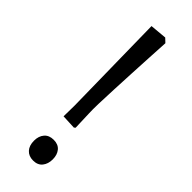

<svg xmlns="http://www.w3.org/2000/svg" viewBox="-259 -797 832 832"><g transform="rotate(45 157.5 -381.0)"><path d="M186 -216 120 -219 121 -285 113 -765 190 -772 208 -755Q206 -716 203 -664.5Q200 -613 197.5 -558.5Q195 -504 192.5 -453.5Q190 -403 189 -364Q188 -325 189 -307L192 -221ZM162 10Q135 10 119.5 -7Q104 -24 104 -54Q104 -82 119 -99.5Q134 -117 162 -117Q190 -117 204.5 -99.5Q219 -82 219 -54Q219 -26 204.5 -8Q190 10 162 10Z"/></g></svg>

Font: Andada Pro
Style: Regular
Weight: 400
Designer: Carolina Giovagnoli
Foundry: Huerta Tipografica
Version: Version 3.003